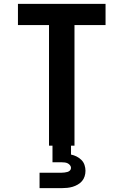

<svg xmlns="http://www.w3.org/2000/svg" viewBox="-20 -755 640 995"><path d="M234 0V-625H73V-735H527V-625H366V0ZM185 220V140H300Q307 140 314.5 139Q322 138 329.5 136Q337 134 342.5 128.5Q348 123 348 115Q348 108 343 101.5Q338 95 331 91.5Q324 88 316 87Q308 86 300 86H252V0H348V46Q363 49 377 56Q391 63 402 74Q413 85 418 100Q423 115 423 130Q423 145 418.5 159Q414 173 405 183.5Q396 194 383 201.5Q370 209 356.5 213Q343 217 328.5 218.5Q314 220 300 220Z"/></svg>

Font: Iosevka Aile Extrabold
Style: Regular
Weight: 800
Designer: Belleve Invis
Foundry: Belleve Invis
Version: Version 27.3.5; ttfautohint (v1.8.4)